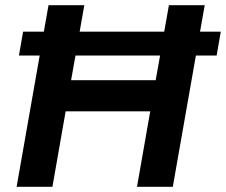

<svg xmlns="http://www.w3.org/2000/svg" viewBox="-20 -720 871 740"><path d="M815 -506H735L646 0H508L559 -291H233L182 0H44L133 -506H53L69 -598H149L167 -700H305L287 -598H613L631 -700H769L751 -598H831ZM597 -506H271L254 -411H580Z"/></svg>

Font: Bai Jamjuree
Style: Bold Italic
Weight: 700
Italic angle: -10°
Designer: Katatrad Aksorn Co.,Ltd.
Foundry: Cadson Demak Co.,Ltd.
Version: Version 1.000; ttfautohint (v1.6)